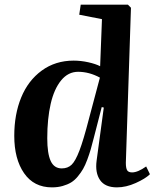

<svg xmlns="http://www.w3.org/2000/svg" viewBox="-20 -787 661 821"><path d="M540 -753.9 518.1 -90.8Q518.1 -68.8 523.4 -59.3Q528.8 -49.8 544.9 -49.8Q569.3 -49.8 605 -75.2L621.1 -42Q601.6 -22.9 560.3 -4.4Q519 14.2 480 14.2Q429.2 14.2 407.7 -17.1Q386.2 -48.3 393.1 -100.1L423.8 -327.1L415 -329.1L380.9 -196.8Q373.5 -167.5 367.9 -148.2Q362.3 -128.9 353.3 -104.5Q344.2 -80.1 335.2 -64.5Q326.2 -48.8 312.7 -32.5Q299.3 -16.1 283.9 -6.8Q268.6 2.4 247.8 8.3Q227.1 14.2 202.1 14.2Q125 14.2 83 -46.4Q41 -106.9 41 -206.1Q41 -297.9 70.6 -370.1Q100.1 -442.4 158.4 -485.1Q216.8 -527.8 294.9 -527.8Q325.7 -527.8 357.4 -520.8Q389.2 -513.7 408.2 -503.9L416 -705.1L318.8 -724.1L325.2 -767.1H526.9ZM244.1 -66.9Q270 -66.9 286.4 -82.8Q302.7 -98.6 319.8 -143.3Q336.9 -188 360.8 -280.8L407.2 -455.1Q361.3 -480 314 -480Q271.5 -480 241.5 -443.4Q211.4 -406.7 196.8 -343.3Q182.1 -279.8 182.1 -195.8Q182.1 -130.4 196.8 -98.6Q211.4 -66.9 244.1 -66.9Z"/></svg>

Font: Literata SemiBold
Style: Italic
Weight: 650
Italic angle: -2.39999°
Designer: Latin by Veronika Burian and Jose Scaglione. Greek by Irene Vlachou. Cyrillic by Vera Evstafieva
Foundry: TypeTogether
Version: Version 3.021